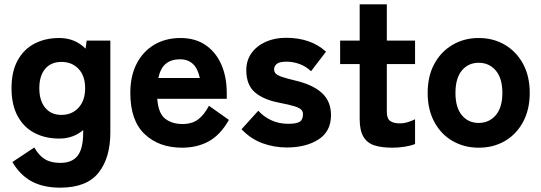

<svg xmlns="http://www.w3.org/2000/svg" viewBox="-20 -669 2493 884"><path d="M257 195Q180 195 126.5 166.5Q73 138 37 77L138 10Q158 46 186 63.5Q214 81 257 81Q312 81 337.5 48Q363 15 363 -59V-70Q317 -31 253 -31Q189 -31 139.5 -56.5Q90 -82 61.5 -134Q33 -186 33 -263Q33 -340 61.5 -391.5Q90 -443 139.5 -468.5Q189 -494 253 -494Q325 -494 374 -445L379 -482H488V-59Q488 58 433.5 126.5Q379 195 257 195ZM263 -140Q311 -140 341.5 -173Q372 -206 372 -263Q372 -320 341.5 -352Q311 -384 263 -384Q215 -384 188 -352Q161 -320 161 -263Q161 -206 188 -173Q215 -140 263 -140Z M818 11Q712 11 646 -51.5Q580 -114 580 -241Q580 -320 609.5 -376.5Q639 -433 691 -463.5Q743 -494 811 -494Q879 -494 926.5 -461.5Q974 -429 999 -372Q1024 -315 1024 -241V-214H704Q709 -147 740.5 -122.5Q772 -98 820 -98Q864 -98 892 -119Q920 -140 942 -182L1034 -117Q995 -48 941.5 -18.5Q888 11 818 11ZM709 -310H900Q882 -396 809 -396Q769 -396 744 -376Q719 -356 709 -310Z M1300 10Q1242 10 1188.5 -9.5Q1135 -29 1092 -74L1169 -159Q1226 -99 1307 -99Q1345 -99 1360 -108.5Q1375 -118 1375 -144Q1375 -155 1367.5 -163.5Q1360 -172 1336.5 -179.5Q1313 -187 1266 -196Q1193 -210 1153.5 -244Q1114 -278 1114 -346Q1114 -391 1138 -424.5Q1162 -458 1203.5 -476.5Q1245 -495 1297 -495Q1411 -495 1481 -431L1412 -341Q1388 -364 1358.5 -374.5Q1329 -385 1299 -385Q1266 -385 1254 -374.5Q1242 -364 1242 -350Q1242 -340 1248 -332Q1254 -324 1274 -316.5Q1294 -309 1336 -299Q1419 -280 1461.5 -241.5Q1504 -203 1504 -139Q1504 -64 1446.5 -27Q1389 10 1300 10Z M1786 11Q1738 11 1704.5 0.5Q1671 -10 1653.5 -39Q1636 -68 1636 -121V-374H1546V-482H1636V-649H1761V-482H1891V-374H1761V-154Q1761 -123 1776.5 -112Q1792 -101 1821 -101Q1841 -101 1860.5 -107.5Q1880 -114 1891 -120V-6Q1872 2 1843.5 6.5Q1815 11 1786 11Z M2184 11Q2117 11 2063.5 -20Q2010 -51 1979.5 -108Q1949 -165 1949 -241Q1949 -318 1979.5 -374.5Q2010 -431 2063.5 -462.5Q2117 -494 2184 -494Q2252 -494 2305 -462.5Q2358 -431 2388.5 -374.5Q2419 -318 2419 -241Q2419 -165 2388.5 -108Q2358 -51 2305 -20Q2252 11 2184 11ZM2184 -103Q2232 -103 2262.5 -138.5Q2293 -174 2293 -241Q2293 -309 2262.5 -344.5Q2232 -380 2184 -380Q2136 -380 2106.5 -344.5Q2077 -309 2077 -241Q2077 -174 2106.5 -138.5Q2136 -103 2184 -103Z"/></svg>

Font: Zen Kaku Gothic Antique Black
Style: Regular
Weight: 900
Designer: Yoshimichi Ohira
Foundry: Positype
Version: Version 1.001